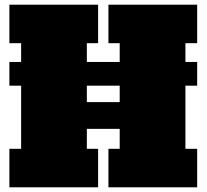

<svg xmlns="http://www.w3.org/2000/svg" viewBox="-20 -798 880 818"><path d="M820 -614H770V-534H820V-433H770V-164H820V0H442V-164H490V-249H350V-164H398V0H20V-164H70V-433H20V-534H70V-614H20V-778H398V-614H350V-534H490V-614H442V-778H820ZM490 -363V-433H350V-363Z"/></svg>

Font: Alfa Slab One
Style: Regular
Weight: 400
Designer: JM Sole
Foundry: JM Sole
Version: Version 2.000